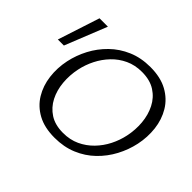

<svg xmlns="http://www.w3.org/2000/svg" viewBox="-150 -879 1101 1101"><g transform="rotate(45 400.5 -329.0)"><path d="M402 9Q320 9 264 -21.5Q208 -52 176.5 -104Q145 -156 137 -220.5Q129 -285 143 -352Q156 -413 185.5 -469Q215 -525 261 -570Q307 -615 368 -641Q429 -667 504 -667Q587 -667 643.5 -636Q700 -605 731.5 -552.5Q763 -500 770.5 -435.5Q778 -371 764 -305Q751 -244 721 -187.5Q691 -131 645 -86.5Q599 -42 538 -16.5Q477 9 402 9ZM417 -45Q473 -45 518 -66Q563 -87 597.5 -122.5Q632 -158 654.5 -202.5Q677 -247 687 -295Q699 -352 694 -408Q689 -464 665.5 -510.5Q642 -557 598.5 -585Q555 -613 490 -613Q434 -613 389 -592Q344 -571 310 -535.5Q276 -500 253.5 -455.5Q231 -411 221 -363Q209 -306 214 -249.5Q219 -193 242.5 -147Q266 -101 309 -73Q352 -45 417 -45ZM66 -403H17L100 -658H168Z"/></g></svg>

Font: Ysabeau Office
Style: Italic
Weight: 400
Italic angle: -12°
Designer: Christian Thalmann (Catharsis Fonts)
Version: Version 2.001;gftools[0.9.30]; featfreeze: tnum,lnum,ss02